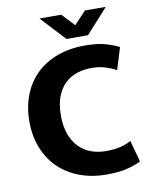

<svg xmlns="http://www.w3.org/2000/svg" viewBox="-90 -881 755 958"><g transform="rotate(-10 287.0 -401.5)"><path d="M389 -105Q434 -105 465 -113Q496 -121 517 -134L547 -25Q527 -13 482.5 -1Q438 11 373 11Q299 11 237 -12Q175 -35 131 -77.5Q87 -120 62.5 -180.5Q38 -241 38 -316Q38 -389 61.5 -449.5Q85 -510 128.5 -552.5Q172 -595 234.5 -618.5Q297 -642 375 -642Q441 -642 482.5 -629.5Q524 -617 548 -604L514 -493Q491 -506 459.5 -516Q428 -526 390 -526Q350 -526 315 -514.5Q280 -503 254 -478Q228 -453 213 -413.5Q198 -374 198 -317Q198 -264 212.5 -224Q227 -184 253 -157.5Q279 -131 313.5 -118Q348 -105 389 -105ZM177 -814H287L347 -750L407 -814H513L401 -690H292Z"/></g></svg>

Font: Mukta Vaani ExtraBold
Style: Regular
Weight: 800
Designer: Noopur Datye, Girish Dalvi, Yashodeep Gholap, Pallavi Karambelkar
Foundry: Ek Type
Version: Version 2.538;PS 1.000;hotconv 16.6.51;makeotf.lib2.5.65220;